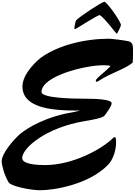

<svg xmlns="http://www.w3.org/2000/svg" viewBox="-20 -2020 1584 2257"><path d="M1401.9 -1726.1C1401.9 -1757.8 1270.5 -1956.5 1209.5 -2000.5C1169.9 -1993.7 918.9 -1827.1 875 -1781.2C869.6 -1775.9 854.5 -1710 854.5 -1688C854.5 -1681.2 858.4 -1677.7 863.8 -1677.2C869.6 -1677.2 1122.6 -1841.8 1152.8 -1842.8C1209 -1810.1 1345.2 -1625 1350.1 -1624.5C1356 -1624.5 1356.9 -1628.4 1361.3 -1634.3C1371.6 -1649.4 1401.9 -1715.3 1401.9 -1726.1ZM1250.5 -83C1306.2 -140.1 1344.7 -247.1 1344.7 -348.1C1344.7 -372.6 1343.8 -408.2 1327.1 -408.2C1322.3 -408.2 1315.9 -404.3 1308.1 -396.5C1181.6 -271 839.8 -79.6 511.2 -79.6C427.2 -79.6 240.7 -85.9 240.7 -162.1C241.7 -278.3 514.6 -520 978 -596.7C1040 -606.4 1186.5 -631.8 1208 -659.7C1234.9 -694.8 1292.5 -772.5 1292.5 -806.6C1292.5 -856.9 1064.5 -859.4 992.7 -859.4C835.9 -859.4 467.8 -866.2 467.8 -938.5C468.8 -1126.5 981 -1253.4 1198.2 -1253.4C1221.7 -1253.4 1277.8 -1251 1277.8 -1241.2C1277.8 -1237.3 1269 -1231.9 1264.6 -1227.5C1204.1 -1165.5 1106 -1098.6 1106 -1071.8C1106 -1062 1109.4 -1058.6 1115.2 -1058.6C1127.4 -1058.6 1149.4 -1075.7 1163.1 -1083.5C1297.4 -1166.5 1461.4 -1214.8 1537.1 -1281.7C1543 -1286.6 1543.9 -1374 1543.9 -1432.6C1543.9 -1473.1 1542.5 -1511.7 1506.3 -1529.8C1477.1 -1543.9 1281.7 -1564.9 1264.6 -1564.9C976.1 -1564.9 670.4 -1488.8 469.7 -1348.6C439 -1326.7 244.1 -1167 244.1 -1002.9C244.1 -749 599.1 -720.7 870.1 -720.7C883.8 -720.7 899.9 -721.2 915 -721.2C895 -708.5 811.5 -698.2 744.6 -683.1C431.6 -611.8 249.5 -478 197.3 -428.2C133.3 -366.7 0 -217.3 0 -123.5C0 -78.1 32.2 43.5 81.1 122.6C110.8 171.4 343.3 216.3 452.1 216.3C617.7 216.3 1025.9 148.9 1250.5 -83Z"/></svg>

Font: Bodega Script
Style: Medium
Weight: 500
Italic angle: 39.7°
Version: Version 001.000